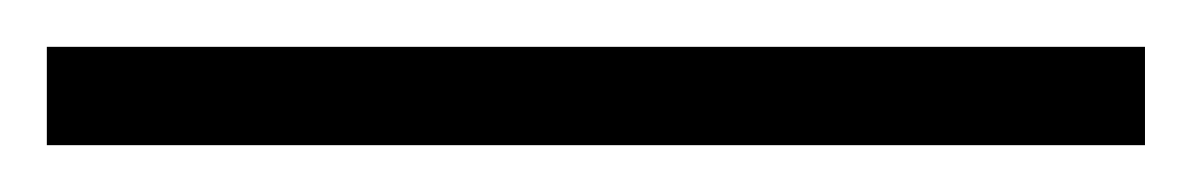

<svg xmlns="http://www.w3.org/2000/svg" viewBox="-25 63 509 82"><path d="M-5 125V83H464V125Z"/></svg>

Font: Noto Serif Gujarati Light
Style: Regular
Weight: 300
Version: Version 2.102